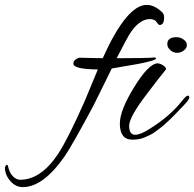

<svg xmlns="http://www.w3.org/2000/svg" viewBox="-263 -560 794 785"><path d="M408 -489Q408 -458 390 -458Q385 -458 380 -466Q371 -482 350 -482Q304 -482 264 -416Q256 -403 214 -322H226Q335 -322 371 -325Q375 -324 375 -321Q375 -313 304 -299Q237 -288 194 -280Q163 -216 119 -128Q29 40 0 81Q-87 205 -170 205Q-199 205 -220.5 180.5Q-242 156 -243 126Q-240 114 -234 114Q-231 114 -230 121Q-224 147 -210 161Q-196 175 -181 175Q-96 175 -26 70Q14 10 83 -146L137 -276Q37 -277 37 -300Q37 -310 46.5 -317Q56 -324 63 -324L157 -322Q255 -540 337 -540Q368 -540 400 -510Q408 -502 408 -489ZM421 -380Q421 -408 459 -408Q474 -408 487.5 -398.5Q501 -389 501 -376Q501 -363 488.5 -353.5Q476 -344 461 -344Q446 -344 433.5 -355Q421 -366 421 -380ZM278 11Q227 11 227 -55Q227 -109 286 -204.5Q345 -300 381 -301Q391 -301 403.5 -293Q416 -285 416 -277Q411 -270 404 -261.5Q397 -253 389 -243Q381 -233 367 -214.5Q353 -196 340 -179Q265 -82 265 -45.5Q265 -9 290 -9Q311 -9 347 -32Q431 -84 480 -146Q498 -169 504.5 -169Q511 -169 511 -161Q511 -153 488 -129Q465 -105 451.5 -91Q438 -77 433 -72.5Q428 -68 414.5 -55.5Q401 -43 394 -38Q387 -33 374 -23Q361 -13 351 -8.5Q341 -4 328 2Q307 11 278 11Z"/></svg>

Font: Alex Brush
Style: Regular
Weight: 400
Designer: Robert E. Leuschke
Foundry: Robert E. Leuschke
Version: Version 1.003